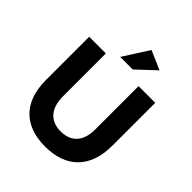

<svg xmlns="http://www.w3.org/2000/svg" viewBox="-249 -1085 1254 1254"><g transform="rotate(45 378.0 -458.0)"><path d="M376 11C564 11 683 -93 683 -305V-700H529V-299C529 -188 472 -131 378 -131C284 -131 227 -190 227 -304V-700H73V-300C73 -94 188 11 376 11ZM422 -927 309 -750H425L553 -870Z"/></g></svg>

Font: Mission
Style: Bold
Weight: 700
Version: Version 1.000;FEAKit 1.0